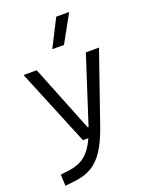

<svg xmlns="http://www.w3.org/2000/svg" viewBox="-184 -890 954 1219"><g transform="rotate(-20 293.0 -280.5)"><path d="M40.5 234.4 36.6 157.7 101.6 149.4Q163.1 140.6 205.3 106.7Q247.6 72.8 280.3 0H243.7L30.8 -517.6H119.6L299.8 -66.9H306.2Q306.6 -68.4 307.1 -70.3L451.7 -517.6H540.5L377 -45.9Q344.7 46.9 308.1 103.8Q271.5 160.6 224.4 189.2Q177.2 217.8 113.3 225.6ZM258.3 -609.4 352.5 -794.9H439.9L337.4 -609.4Z"/></g></svg>

Font: Cascadia Mono SemiLight
Style: Regular
Weight: 350
Monospace: yes
Designer: Aaron Bell
Foundry: Saja Typeworks
Version: Version 2404.023; ttfautohint (v1.8.4)